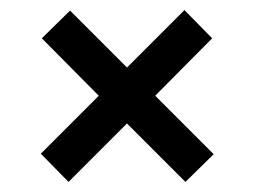

<svg xmlns="http://www.w3.org/2000/svg" viewBox="-20 -463 504 381"><path d="M404 -157 348 -102 232 -218 116 -102 61 -158 176 -273 63 -387 119 -442 232 -329 346 -443 401 -387 288 -273Z"/></svg>

Font: Boldmen Medium
Style: Regular
Weight: 400
Designer: Matt McInerney, Pablo Impallari, Rodrigo Fuenzalida
Foundry: LIVING CONCEPT
Version: Version 1.000